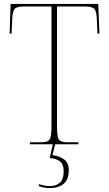

<svg xmlns="http://www.w3.org/2000/svg" viewBox="-20 -734 556 977"><path d="M132 0V-10H186Q211 -10 223 -16Q235 -22 238.5 -40.5Q242 -59 242 -98V-701H102Q63 -701 53 -687Q43 -673 42 -632L39 -563H29L34 -714H480L486 -563H476L473 -632Q472 -673 461.5 -687Q451 -701 412 -701H270V-98Q270 -59 273.5 -40.5Q277 -22 289 -16Q301 -10 326 -10H379V0ZM235 223Q222 223 208 221Q194 219 178 213V203Q194 208 206.5 210.5Q219 213 234 213Q265 213 284.5 196Q304 179 304 136Q304 103 286 88Q268 73 233 70L249 -1H261L247 55Q282 60 306 77Q330 94 330 133Q330 180 303.5 201.5Q277 223 235 223Z"/></svg>

Font: Noto Serif Display SemiCondensed Thin
Style: Regular
Weight: 100
Width: 4
Designer: Monotype Design Team
Foundry: Monotype Imaging Inc.
Version: Version 2.009